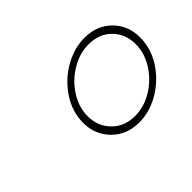

<svg xmlns="http://www.w3.org/2000/svg" viewBox="-68 -863 560 560"><g transform="rotate(-45 212.0 -583.0)"><path d="M130 -554Q130 -599 156 -639Q182 -679 223.5 -703Q265 -727 308 -727Q359 -727 391.5 -694.5Q424 -662 424 -613Q424 -598 421 -583Q413 -544 386.5 -511Q360 -478 323 -458.5Q286 -439 247 -439Q196 -439 163 -472Q130 -505 130 -554ZM401 -608Q401 -650 374 -677.5Q347 -705 303 -705Q266 -705 231 -684Q196 -663 174.5 -629Q153 -595 153 -558Q153 -517 180.5 -489Q208 -461 251 -461Q289 -461 323.5 -482Q358 -503 379.5 -537Q401 -571 401 -608Z"/></g></svg>

Font: Prompt Thin
Style: Italic
Weight: 250
Italic angle: -12°
Designer: Katatrad Team
Foundry: CadsonDemak
Version: Version 1.001